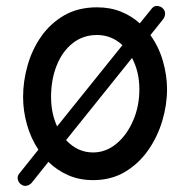

<svg xmlns="http://www.w3.org/2000/svg" viewBox="-20 -559 599 637"><path d="M51.3 53.7Q42 47.9 39.3 37.1Q36.6 26.4 43 18.1L107.4 -62.5Q82.5 -99.6 69.6 -145.3Q56.6 -190.9 56.6 -237.3Q56.6 -289.6 71.5 -342Q86.4 -394.5 116.7 -438Q147 -481.4 193.1 -508.1Q239.3 -534.7 301.8 -534.7Q345.7 -534.7 381.3 -520.3Q417 -505.9 443.8 -481.4L484.4 -531.7Q491.2 -540 502.7 -539.1Q514.2 -538.1 521 -530.3Q528.3 -522.9 527.6 -512.5Q526.9 -502 520 -493.7L479 -442.4Q506.8 -403.8 520.5 -356.4Q534.2 -309.1 534.2 -262.7Q534.2 -210.9 518.3 -157.7Q502.4 -104.5 471.2 -60.1Q439.9 -15.6 394.3 11.5Q348.6 38.6 288.6 38.6Q243.2 38.6 206.1 22.2Q168.9 5.9 140.6 -22L86.4 45.9Q80.1 54.2 69.8 56.9Q59.6 59.6 51.3 53.7ZM301.8 -442.9Q255.4 -442.9 220.9 -415.5Q186.5 -388.2 168 -341.6Q149.4 -294.9 149.4 -237.3Q149.4 -183.6 169.4 -139.6L386.2 -409.2Q350.1 -442.9 301.8 -442.9ZM442.4 -262.7Q442.4 -320.8 418 -366.7L199.2 -94.2Q237.3 -53.2 288.6 -53.2Q331.1 -53.2 366 -82Q400.9 -110.8 421.6 -158.7Q442.4 -206.5 442.4 -262.7Z"/></svg>

Font: Mikhak Medium
Style: Regular
Weight: 500
Designer: Amin Abedi
Version: Version 3.3